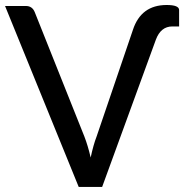

<svg xmlns="http://www.w3.org/2000/svg" viewBox="-20 -741 740 761"><path d="M640.6 -721.2Q689.9 -721.2 689.9 -701.2V-636.2H663.1Q617.2 -636.2 597.7 -583.5L384.8 0H292L0 -717.3H82.5Q107.9 -717.3 117.7 -692.9L314.5 -199.7Q328.1 -164.6 339.4 -116.7Q350.1 -167 362.8 -199.7L506.8 -622.6Q539.1 -721.2 640.6 -721.2Z"/></svg>

Font: Lato-Medium
Style: Regular
Weight: 500
Designer: Lukasz Dziedzic
Foundry: tyPoland Lukasz Dziedzic
Version: Version 2.006; 2014-01-15